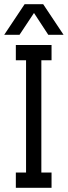

<svg xmlns="http://www.w3.org/2000/svg" viewBox="-27 -899 324 919"><path d="M219.7 -683.6Q219.7 -665 219.7 -610.4Q207 -610.4 170.9 -610.4Q170.9 -475.6 170.9 -73.2Q183.6 -73.2 219.7 -73.2Q219.7 -54.7 219.7 0Q176.8 0 48.8 0Q48.8 -18.6 48.8 -73.2Q60.5 -73.2 97.7 -73.2Q97.7 -208 97.7 -610.4Q85 -610.4 48.8 -610.4Q48.8 -628.9 48.8 -683.6Q91.8 -683.6 219.7 -683.6ZM-6.8 -732.4Q17.6 -769.5 90.8 -878.9Q113.3 -878.9 179.7 -878.9Q204.1 -842.8 277.3 -732.4Q258.8 -732.4 204.1 -732.4Q186.5 -758.8 135.7 -836.9Q118.2 -811.5 66.4 -732.4Q47.9 -732.4 -6.8 -732.4Z"/></svg>

Font: ZAANS 2018
Style: Regular
Weight: 400
Designer: Counter Creatives
Version: Version 1.0 - 24-01-18